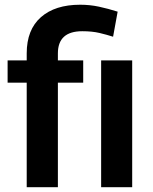

<svg xmlns="http://www.w3.org/2000/svg" viewBox="-20 -780 637 800"><path d="M221.2 0H91.3V-435.5H11.7V-528.3H91.3V-557.6Q91.3 -656.2 150.4 -708.3Q209.5 -760.3 314 -760.3Q354.5 -760.3 392.3 -752.2Q430.2 -744.1 470.2 -731.4L451.2 -627Q425.3 -635.3 394.8 -642.6Q364.3 -649.9 322.8 -649.9Q221.2 -649.9 221.2 -557.6V-528.3H326.7V-435.5H221.2ZM530.8 -528.3V0H401.4V-528.3Z"/></svg>

Font: Vazirmatn UI SemiBold
Style: Regular
Weight: 600
Designer: Saber Rastikerdar
Foundry: Saber Rastikerdar
Version: Version 33.003